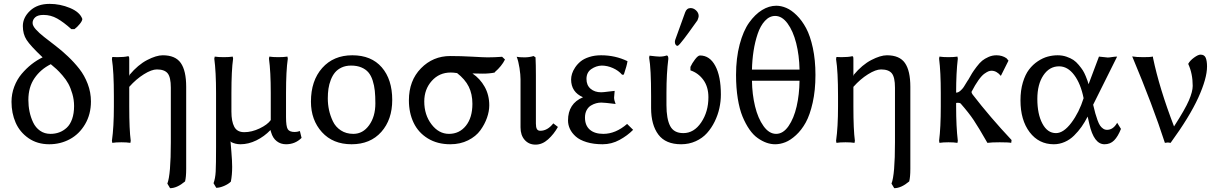

<svg xmlns="http://www.w3.org/2000/svg" viewBox="-20 -735 6352 1001"><path d="M368.2 -583H352.1Q311.5 -619.6 278.1 -638.4Q244.6 -657.2 207 -657.2Q177.2 -657.2 163.6 -644.8Q149.9 -632.3 149.9 -615.2Q149.9 -600.6 166.7 -581.8Q183.6 -563 210.4 -542Q237.3 -521 269.5 -496.3Q301.8 -471.7 334.2 -440.9Q366.7 -410.2 393.6 -376Q420.4 -341.8 437.3 -297.6Q454.1 -253.4 454.1 -206.1Q454.1 -139.2 423.6 -87.4Q393.1 -35.6 344 -9.3Q294.9 17.1 236.8 17.1Q174.3 17.1 128.7 -14.6Q83 -46.4 61.5 -95.7Q40 -145 40 -204.1Q40 -245.6 54.4 -283.4Q68.8 -321.3 93 -349.9Q117.2 -378.4 144.5 -399.9Q171.9 -421.4 202.1 -436Q138.2 -496.6 118.7 -526.9Q99.1 -557.1 99.1 -599.1Q99.1 -643.6 137 -679.2Q174.8 -714.8 238.8 -714.8Q293.5 -714.8 345 -693.4Q396.5 -671.9 409.2 -636.2Q409.2 -626.5 395.8 -609.9Q382.3 -593.3 368.2 -583ZM243.2 -37.1Q267.6 -37.1 288.8 -44.9Q310.1 -52.7 327.9 -69.1Q345.7 -85.4 356 -114.5Q366.2 -143.6 366.2 -182.1Q366.2 -214.8 357.2 -245.8Q348.1 -276.9 336.4 -298.3Q324.7 -319.8 305.7 -341.8Q286.6 -363.8 274.2 -375Q261.7 -386.2 244.1 -400.9V-399.9Q191.4 -373.5 159.7 -327.1Q127.9 -280.8 127.9 -213.9Q127.9 -182.6 134 -153.1Q140.1 -123.5 152.8 -96.7Q165.5 -69.8 188.7 -53.5Q211.9 -37.1 243.2 -37.1Z M797.9 -373Q770.5 -373 730.2 -347.9Q689.9 -322.8 653.8 -282.2V-180.2Q653.8 -58.1 661.6 -1L659.7 9.8Q641.1 6.8 612.8 6.8Q583.5 6.8 565.4 9.8L563.5 -1Q573.7 -72.3 573.7 -180.2V-233.9Q573.7 -362.3 563.5 -426.8L565.4 -438Q572.3 -437 590.8 -437Q627.4 -437 647.5 -441.9Q651.4 -441.9 652.6 -438.5Q653.8 -435.1 653.8 -424.8V-342.8L655.8 -339.8V-345.2Q699.7 -397.5 747.3 -422.1Q794.9 -446.8 828.6 -446.8Q894.5 -446.8 922.6 -406.5Q950.7 -366.2 950.7 -282.2V145Q950.7 188 944.8 210.9Q902.8 246.1 866.7 246.1L852.5 222.2Q870.6 176.3 870.6 6.8V-277.8Q870.6 -332.5 854 -352.8Q837.4 -373 797.9 -373Z M1186.5 -250V-152.8Q1186.5 -102.1 1201.4 -74Q1216.3 -45.9 1253.4 -45.9Q1292.5 -45.9 1333.5 -65.4Q1374.5 -85 1391.6 -108.9V-250Q1391.6 -361.3 1382.3 -429.2L1384.3 -439.9Q1402.3 -437 1431.2 -437Q1460 -437 1478.5 -439.9L1480.5 -429.2Q1471.2 -366.2 1471.2 -250V-125Q1471.2 -76.2 1480.2 -61.5Q1489.3 -46.9 1516.6 -46.9Q1529.3 -46.9 1543.5 -51.8L1552.2 -16.1Q1519 17.1 1471.2 17.1Q1443.4 17.1 1422.9 1.2Q1402.3 -14.6 1393.6 -44.9Q1393.6 -45.4 1393.1 -46.6Q1392.6 -47.9 1392.6 -48.8V-47.9Q1390.1 -55.2 1390.1 -57.1Q1357.9 -23.4 1316.7 -3.2Q1275.4 17.1 1233.4 17.1Q1207 17.1 1183.6 4.9V0Q1182.1 2 1182.1 4.9Q1182.1 9.3 1186.3 56.6Q1190.4 104 1190.4 134.8Q1190.4 177.2 1183.6 211.9Q1170.9 224.6 1148.2 234.4Q1125.5 244.1 1107.4 244.1L1093.3 220.2Q1102.5 195.8 1104.5 159.7Q1106.4 123.5 1106.4 32.2V-250Q1106.4 -361.3 1097.2 -429.2L1099.6 -439.9Q1118.2 -437 1146.5 -437Q1174.8 -437 1193.4 -439.9L1195.3 -429.2Q1186.5 -369.1 1186.5 -250Z M1601.1 -205.1Q1601.1 -314.5 1659.9 -380.6Q1718.8 -446.8 1816.9 -446.8Q1916 -446.8 1970.5 -383.8Q2024.9 -320.8 2024.9 -213.9Q2024.9 -111.3 1967.8 -47.1Q1910.6 17.1 1813 17.1Q1715.8 17.1 1658.4 -46.1Q1601.1 -109.4 1601.1 -205.1ZM1810.1 -393.1Q1782.7 -393.1 1761.5 -383.3Q1740.2 -373.5 1726.8 -357.4Q1713.4 -341.3 1704.6 -318.6Q1695.8 -295.9 1692.4 -272.5Q1689 -249 1689 -222.2Q1689 -191.4 1695.3 -161.6Q1701.7 -131.8 1715.6 -102.5Q1729.5 -73.2 1757.1 -55.2Q1784.7 -37.1 1822.3 -37.1Q1872.1 -37.1 1904.5 -82.3Q1937 -127.4 1937 -195.8Q1937 -233.4 1934.1 -261.5Q1931.2 -289.6 1922.9 -315.4Q1914.6 -341.3 1900.6 -357.7Q1886.7 -374 1864 -383.5Q1841.3 -393.1 1810.1 -393.1Z M2559.6 -358.9V-356.9Q2533.2 -351.1 2495.6 -351.1Q2458 -351.1 2442.9 -352.1Q2482.9 -325.2 2506.8 -282.5Q2530.8 -239.7 2530.8 -186Q2530.8 -154.8 2519 -121.1Q2507.3 -87.4 2484.4 -55.7Q2461.4 -23.9 2420.4 -3.4Q2379.4 17.1 2327.6 17.1Q2260.3 17.1 2210.7 -13.2Q2161.1 -43.5 2136.5 -95Q2111.8 -146.5 2111.8 -211.9Q2111.8 -314.5 2174.6 -378.7Q2237.3 -442.9 2327.6 -442.9Q2382.8 -442.9 2442.9 -439.5Q2502.9 -436 2522 -436Q2559.1 -436 2597.7 -439L2612.8 -424.8Q2595.7 -390.1 2559.6 -358.9ZM2329.6 -356.9Q2270 -356.9 2231 -313.2Q2191.9 -269.5 2191.9 -206.1Q2191.9 -136.2 2229.7 -86.7Q2267.6 -37.1 2320.8 -37.1Q2375 -37.1 2408.9 -79.3Q2442.9 -121.6 2442.9 -193.8Q2442.9 -244.6 2423.8 -283.2Q2404.8 -321.8 2361.8 -355V-354Q2345.2 -356.9 2329.6 -356.9Z M2761.7 -442.9 2772 -436Q2773.9 -397.9 2773.9 -342.8V-90.8Q2773.9 -71.3 2779.1 -62.3Q2784.2 -53.2 2796.9 -53.2Q2834.5 -53.2 2864.7 -91.8L2888.7 -73.2Q2867.7 -35.6 2837.4 -8.3Q2807.1 19 2772 19Q2737.3 19 2715.6 -5.4Q2693.8 -29.8 2693.8 -70.8V-321.8Q2693.8 -344.7 2688.5 -380.1Q2683.1 -415.5 2673.8 -439Q2687 -436 2714.8 -436Q2740.2 -436 2761.7 -442.9Z M3116.7 -393.1Q3087.9 -392.1 3062.7 -374.8Q3037.6 -357.4 3037.6 -323.2Q3037.6 -290.5 3059.1 -272.2Q3080.6 -253.9 3113.8 -253.9Q3125.5 -253.9 3152.6 -257.6Q3179.7 -261.2 3184.6 -261.2Q3184.6 -254.9 3183.1 -244.1Q3181.6 -233.4 3181.6 -226.1Q3181.6 -212.9 3189.5 -192.9Q3130.9 -200.2 3114.7 -200.2Q3101.1 -200.2 3087.6 -196.5Q3074.2 -192.9 3060.5 -184.6Q3046.9 -176.3 3038.3 -160.2Q3029.8 -144 3029.8 -122.1Q3029.8 -81.1 3054.9 -59.1Q3080.1 -37.1 3125.5 -37.1Q3189.5 -37.1 3249.5 -88.9L3280.8 -58.1Q3251 -27.8 3209.7 -5.4Q3168.5 17.1 3121.6 17.1Q3074.7 17.1 3038.6 6.1Q3002.4 -4.9 2981.9 -23.2Q2961.4 -41.5 2951.4 -62.7Q2941.4 -84 2941.4 -106.9Q2941.4 -195.3 3019.5 -228Q2957.5 -254.9 2957.5 -320.8Q2957.5 -334.5 2962.2 -350.1Q2966.8 -365.7 2978.5 -383.3Q2990.2 -400.9 3007.1 -414.8Q3023.9 -428.7 3051.8 -437.7Q3079.6 -446.8 3113.8 -446.8Q3188 -446.8 3251.5 -416Q3248 -392.1 3232.4 -346.2L3223.6 -345.2Q3204.6 -367.2 3175.5 -380.1Q3146.5 -393.1 3116.7 -393.1Z M3454.6 -251V-187Q3454.6 -115.2 3473.9 -78.1Q3493.2 -41 3542.5 -41Q3598.1 -41 3635.7 -96.7Q3673.3 -152.3 3673.3 -228Q3673.3 -282.2 3647 -318.4Q3620.6 -354.5 3579.6 -368.2V-386.2Q3587.9 -404.8 3603.5 -425.3Q3619.1 -445.8 3629.4 -445.8Q3680.2 -445.8 3709.2 -391.6Q3738.3 -337.4 3738.3 -242.2Q3738.3 -206.5 3730.5 -170.9Q3722.7 -135.3 3706.1 -101.3Q3689.5 -67.4 3665.8 -41Q3642.1 -14.6 3607.2 1.2Q3572.3 17.1 3531.2 17.1Q3450.2 17.1 3412.4 -33.4Q3374.5 -84 3374.5 -171.9V-233.9Q3374.5 -377.9 3364.3 -434.1L3366.2 -444.8Q3406.7 -439.9 3418.5 -439.9Q3439 -439.9 3455.6 -445.8Q3464.4 -445.8 3464.4 -428.2Q3454.6 -352.1 3454.6 -251ZM3580.6 -692.9Q3596.2 -692.9 3609.4 -680.4Q3622.6 -668 3622.6 -650.9Q3622.6 -644.5 3616.2 -628.9Q3610.8 -621.6 3596.9 -602.1Q3583 -582.5 3571.3 -566.4Q3559.6 -550.3 3546.6 -533.2Q3533.7 -516.1 3524.7 -506.1Q3515.6 -496.1 3512.2 -496.1Q3506.3 -496.1 3502.4 -502Q3498.5 -507.8 3498.5 -516.1Q3498.5 -522 3500.5 -527.8L3552.2 -670.9Q3560.1 -692.9 3580.6 -692.9Z M4148.4 -372.1Q4147 -446.8 4130.9 -510.3Q4114.7 -573.7 4085.9 -612.8Q4057.1 -651.9 4021.5 -651.9Q3991.7 -651.9 3968 -626.2Q3944.3 -600.6 3930.2 -558.6Q3916 -516.6 3908.7 -469Q3901.4 -421.4 3900.4 -372.1ZM4148.4 -314H3900.4Q3901.4 -243.2 3916.5 -180.7Q3931.6 -118.2 3960.7 -77.6Q3989.7 -37.1 4026.4 -37.1Q4063 -37.1 4091.1 -77.6Q4119.1 -118.2 4133.3 -180.2Q4147.5 -242.2 4148.4 -314ZM3817.4 -344.2Q3817.4 -432.1 3836.2 -503.2Q3855 -574.2 3885.7 -617.2Q3916.5 -660.2 3952.9 -682.6Q3989.3 -705.1 4027.3 -705.1Q4052.7 -705.1 4079.3 -693.8Q4106 -682.6 4133.5 -655.5Q4161.1 -628.4 4182.6 -588.4Q4204.1 -548.3 4217.8 -485.1Q4231.4 -421.9 4231.4 -344.2Q4231.4 -264.2 4217 -200Q4202.6 -135.7 4180.7 -96.2Q4158.7 -56.6 4129.9 -30.3Q4101.1 -3.9 4074.2 6.6Q4047.4 17.1 4021.5 17.1Q3999 17.1 3976.6 9.3Q3954.1 1.5 3930.7 -14.9Q3907.2 -31.2 3887.2 -60.1Q3867.2 -88.9 3851.3 -127.2Q3835.4 -165.5 3826.4 -221.4Q3817.4 -277.3 3817.4 -344.2Z M4573.2 -373Q4545.9 -373 4505.6 -347.9Q4465.3 -322.8 4429.2 -282.2V-180.2Q4429.2 -58.1 4437 -1L4435.1 9.8Q4416.5 6.8 4388.2 6.8Q4358.9 6.8 4340.8 9.8L4338.9 -1Q4349.1 -72.3 4349.1 -180.2V-233.9Q4349.1 -362.3 4338.9 -426.8L4340.8 -438Q4347.7 -437 4366.2 -437Q4402.8 -437 4422.9 -441.9Q4426.8 -441.9 4428 -438.5Q4429.2 -435.1 4429.2 -424.8V-342.8L4431.2 -339.8V-345.2Q4475.1 -397.5 4522.7 -422.1Q4570.3 -446.8 4604 -446.8Q4669.9 -446.8 4698 -406.5Q4726.1 -366.2 4726.1 -282.2V145Q4726.1 188 4720.2 210.9Q4678.2 246.1 4642.1 246.1L4627.9 222.2Q4646 176.3 4646 6.8V-277.8Q4646 -332.5 4629.4 -352.8Q4612.8 -373 4573.2 -373Z M4884.8 -180.2V-250Q4884.8 -359.4 4876 -429.2L4877.9 -439.9Q4896.5 -437 4924.8 -437Q4953.1 -437 4971.7 -439.9L4973.6 -429.2Q4964.8 -356 4964.8 -252Q4975.6 -252 4986.6 -261.5Q4997.6 -271 5004.2 -281Q5010.7 -291 5023.9 -313Q5024.4 -314 5024.9 -314.5Q5025.4 -314.9 5025.9 -315.9Q5026.4 -316.9 5026.9 -317.9V-316.9Q5040.5 -341.3 5048.1 -353.5Q5055.7 -365.7 5071.5 -386.7Q5087.4 -407.7 5100.6 -418.5Q5113.8 -429.2 5133.5 -438Q5153.3 -446.8 5174.8 -446.8Q5205.1 -446.8 5227.5 -431.2L5237.8 -418.9L5198.7 -340.8H5195.8Q5188 -352.1 5175.5 -359.1Q5163.1 -366.2 5149.9 -366.2Q5141.6 -366.2 5133.8 -363.3Q5126 -360.4 5112.3 -350.8Q5098.6 -341.3 5081.3 -317.1Q5064 -293 5044.9 -255.9Q5044.9 -250.5 5050.8 -242.2Q5141.1 -125 5253.9 -4.9L5252 9.8Q5238.8 6.8 5191.9 6.8Q5150.4 6.8 5127.9 9.8Q5081.5 -71.3 5056.2 -109.1Q5030.8 -147 4988.8 -194.8Q4984.4 -199.2 4973.6 -199.2Q4967.8 -199.2 4964.8 -198.2V-180.2Q4964.8 -74.2 4973.6 -1L4971.7 9.8Q4953.1 6.8 4924.8 6.8Q4896.5 6.8 4877.9 9.8L4876 -1Q4884.8 -70.8 4884.8 -180.2Z M5803.2 -92.8 5804.2 -95.2 5824.2 -63Q5808.6 -23.4 5788.6 -3.2Q5768.6 17.1 5738.3 17.1Q5683.1 17.1 5659.2 -88.9L5650.4 -127.9V-127Q5635.7 -98.1 5618.7 -74Q5601.6 -49.8 5579.8 -28.3Q5558.1 -6.8 5530.8 5.1Q5503.4 17.1 5474.1 17.1Q5396 17.1 5348.1 -45.9Q5300.3 -108.9 5300.3 -211.9Q5300.3 -263.7 5312.7 -305.2Q5325.2 -346.7 5345 -372.6Q5364.7 -398.4 5390.9 -415.8Q5417 -433.1 5442.6 -439.9Q5468.3 -446.8 5494.1 -446.8Q5518.6 -446.8 5540 -439.5Q5561.5 -432.1 5576.2 -422.4Q5590.8 -412.6 5604.5 -396Q5618.2 -379.4 5625.5 -367.9Q5632.8 -356.4 5640.4 -338.1Q5647.9 -319.8 5649.7 -314Q5651.4 -308.1 5655.3 -295.9Q5682.6 -370.1 5709.5 -439.9Q5716.3 -439.9 5732.7 -437.5Q5749 -435.1 5755.4 -435.1Q5763.2 -435.1 5777.3 -437.5Q5791.5 -439.9 5804.2 -439.9L5679.2 -189Q5685.5 -161.6 5690.4 -144.3Q5695.3 -127 5701.9 -108.6Q5708.5 -90.3 5715.1 -80.6Q5721.7 -70.8 5731 -64.5Q5740.2 -58.1 5751.5 -58.1Q5782.7 -58.1 5803.2 -92.8ZM5485.4 -41Q5524.9 -41 5565.7 -95.2Q5606.4 -149.4 5629.4 -223.1Q5614.3 -298.8 5580.3 -344Q5546.4 -389.2 5501.5 -389.2Q5451.2 -389.2 5419.7 -342.3Q5388.2 -295.4 5388.2 -219.2Q5388.2 -140.1 5414.6 -90.6Q5440.9 -41 5485.4 -41Z M5991.2 -439.9V-434.1Q6024.4 -274.4 6101.1 -75.2V-76.2Q6158.7 -165.5 6178.5 -211.7Q6198.2 -257.8 6198.2 -287.1Q6198.2 -351.6 6174.8 -401.9Q6183.6 -418.9 6205.1 -434.6Q6226.6 -450.2 6238.8 -450.2Q6259.3 -450.2 6266.1 -433.6Q6272.9 -417 6272.9 -388.2Q6272.9 -326.2 6227.3 -225.8Q6181.6 -125.5 6083 9.8Q6073.7 7.8 6068.8 7.8L6053.2 9.8Q5990.7 -183.6 5882.8 -440.9Q5903.8 -437 5940.9 -437Q5978 -437 5991.2 -439.9Z"/></svg>

Font: Linear Smooth Low Contrast
Style: Regular
Weight: 500
Designer: Philipp H. Poll, Flanker
Foundry: Philipp H. Poll, reworked by Flanker
Version: Version 1.010 | FøM Fix